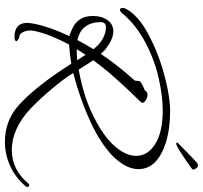

<svg xmlns="http://www.w3.org/2000/svg" viewBox="-42 -659 825 781"><g transform="rotate(90 370.5 -268.5)"><path d="M557 124Q478 124 419 77Q391 54 358 16.5Q325 -21 294 -64.5Q263 -108 239 -146Q197 -139 161 -137Q141 -99 127 -64Q113 -29 106 3Q105 9 104.5 13Q104 17 104 19Q104 37 111 50.5Q118 64 127 65Q135 66 140 69Q145 72 147 76V78Q147 85 130 85Q73 85 73 33Q73 29 74 21.5Q75 14 77 3Q90 -61 127 -138Q110 -143 90.5 -153Q71 -163 58 -182.5Q45 -202 45 -235Q45 -270 62 -293.5Q79 -317 108 -317Q131 -317 159 -300Q161 -299 164.5 -296Q168 -293 175 -289Q186 -282 199 -266Q224 -303 250.5 -336.5Q277 -370 305 -401Q309 -405 309 -412V-416Q309 -423 312 -426Q320 -434 345 -444Q350 -447 351 -450Q356 -456 365 -456Q379 -456 391 -446.5Q403 -437 395 -429L377 -410Q354 -387 324 -354Q298 -326 273 -296.5Q248 -267 225 -235Q233 -223 243 -208Q253 -193 263 -176Q324 -187 376.5 -204.5Q429 -222 481 -251Q546 -287 580 -329Q614 -371 614 -410Q614 -457 565.5 -487.5Q517 -518 429 -518Q401 -518 369 -514Q337 -510 300 -502Q227 -486 154 -448Q81 -410 33 -352Q22 -339 14 -347Q11 -351 13 -360Q14 -367 24 -382Q57 -429 132 -466Q182 -492 237 -510Q292 -528 343 -538Q394 -548 431 -548Q503 -548 559 -531Q668 -496 668 -419Q668 -377 631 -332.5Q594 -288 521 -247Q476 -222 410 -196.5Q344 -171 277 -154Q286 -138 304 -114Q322 -90 343.5 -64.5Q365 -39 386 -16.5Q407 6 422 20Q504 96 590 96Q671 96 728 27Q730 25 733 25Q737 25 739.5 29Q742 33 739 38Q703 81 655.5 102.5Q608 124 557 124ZM143 -171Q148 -181 157.5 -197.5Q167 -214 180 -236Q160 -262 136.5 -274.5Q113 -287 90 -287Q70 -287 70 -264Q70 -228 88 -203.5Q106 -179 143 -171ZM180 -168Q187 -168 198 -168.5Q209 -169 225 -170L203 -204Q196 -194 190.5 -185Q185 -176 180 -168ZM565 -573Q560 -573 560 -576Q560 -578 562 -580Q579 -597 601 -618.5Q623 -640 641 -656Q645 -660 647.5 -660.5Q650 -661 654 -661Q661 -661 666.5 -651Q672 -641 668 -638Q651 -625 633 -613Q615 -601 597 -589Q572 -573 565 -573Z"/></g></svg>

Font: Allison
Style: Regular
Weight: 400
Designer: Robert E. Leuschke
Foundry: Robert E. Leuschke
Version: Version 1.010; ttfautohint (v1.8.3)